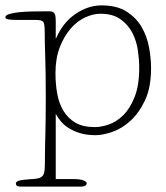

<svg xmlns="http://www.w3.org/2000/svg" viewBox="-37 -491 616 713"><path d="M170 -346Q196 -407 243 -439Q290 -471 340 -471Q397 -471 433 -448Q469 -425 489 -390.5Q509 -356 516.5 -315Q524 -274 524 -238Q524 -166 501.5 -118.5Q479 -71 447 -42Q415 -13 379.5 -1Q344 11 318 11Q285 11 260.5 3.5Q236 -4 218 -15.5Q200 -27 188.5 -41Q177 -55 170 -68V174H235Q261 174 273 179Q285 184 285 189Q285 196 279 199Q273 202 265 202H40Q34 202 28 200Q22 198 22 190Q22 184 32 180.5Q42 177 68 175Q91 174 103.5 171.5Q116 169 122 161Q128 153 129 135.5Q130 118 130 86Q130 66 130.5 47Q131 28 131.5 5Q132 -18 132.5 -49Q133 -80 133 -124Q133 -175 132.5 -212.5Q132 -250 131 -279.5Q130 -309 129.5 -331.5Q129 -354 129 -375Q129 -405 122.5 -411Q116 -417 95 -417H23Q12 -417 -2.5 -418.5Q-17 -420 -17 -427Q-17 -434 -3.5 -438.5Q10 -443 32.5 -445.5Q55 -448 84.5 -448.5Q114 -449 145 -449Q159 -449 164.5 -442.5Q170 -436 170 -413ZM169 -219Q169 -179 175.5 -143Q182 -107 198.5 -79.5Q215 -52 243 -35.5Q271 -19 315 -19Q338 -19 366.5 -28.5Q395 -38 420.5 -63Q446 -88 463 -131Q480 -174 480 -240Q480 -269 475 -304Q470 -339 454.5 -369Q439 -399 410.5 -419.5Q382 -440 336 -440Q309 -440 279.5 -426.5Q250 -413 225.5 -385Q201 -357 185 -315.5Q169 -274 169 -219Z"/></svg>

Font: Life Savers
Style: Regular
Weight: 400
Version: Version 2.001; ttfautohint (v0.93) -l 8 -r 50 -G 200 -x 14 -